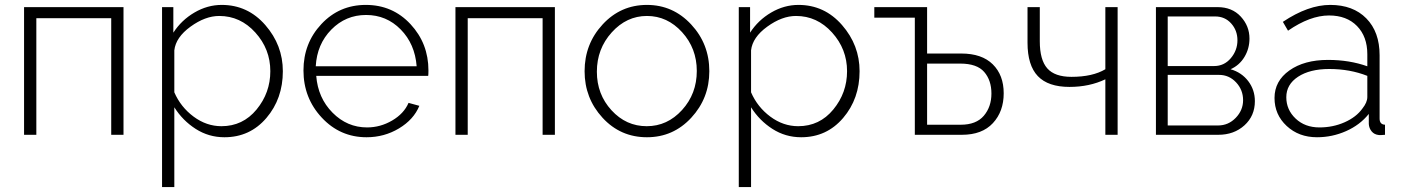

<svg xmlns="http://www.w3.org/2000/svg" viewBox="-20 -549 5713 782"><path d="M78 0V-520H483V0H433V-475H128V0Z M690 -112V213H640V-520H686V-416Q719 -467 772 -498Q825 -529 883 -529Q989 -529 1060.5 -447Q1132 -365 1132 -259Q1132 -147 1065 -68.5Q998 10 894 10Q830 10 777 -24Q724 -58 690 -112ZM1081 -259Q1081 -349 1020 -416.5Q959 -484 873 -484Q816 -484 756 -440.5Q696 -397 690 -344V-173Q716 -113 768.5 -74Q821 -35 882 -35Q969 -35 1025 -103Q1081 -171 1081 -259Z M1473 10Q1365 10 1290.5 -70Q1216 -150 1216 -262Q1216 -373 1289 -451Q1362 -529 1470 -529Q1579 -529 1652 -450.5Q1725 -372 1725 -262Q1725 -245 1724 -240H1268Q1275 -150 1334.5 -90Q1394 -30 1475 -30Q1529 -30 1577 -58Q1625 -86 1644 -130L1688 -118Q1665 -62 1605 -26Q1545 10 1473 10ZM1266 -279H1677Q1670 -370 1612 -429Q1554 -488 1471 -488Q1388 -488 1329.5 -428.5Q1271 -369 1266 -279Z M1835 0V-520H2240V0H2190V-475H1885V0Z M2361 -259Q2361 -370 2434.5 -449.5Q2508 -529 2615 -529Q2721 -529 2795 -449.5Q2869 -370 2869 -259Q2869 -149 2795.5 -69.5Q2722 10 2615 10Q2507 10 2434 -69.5Q2361 -149 2361 -259ZM2818 -260Q2818 -352 2758 -418Q2698 -484 2615 -484Q2532 -484 2471.5 -417Q2411 -350 2411 -257Q2411 -165 2470.5 -100Q2530 -35 2614 -35Q2698 -35 2758 -101Q2818 -167 2818 -260Z M3039 -112V213H2989V-520H3035V-416Q3068 -467 3121 -498Q3174 -529 3232 -529Q3338 -529 3409.5 -447Q3481 -365 3481 -259Q3481 -147 3414 -68.5Q3347 10 3243 10Q3179 10 3126 -24Q3073 -58 3039 -112ZM3430 -259Q3430 -349 3369 -416.5Q3308 -484 3222 -484Q3165 -484 3105 -440.5Q3045 -397 3039 -344V-173Q3065 -113 3117.5 -74Q3170 -35 3231 -35Q3318 -35 3374 -103Q3430 -171 3430 -259Z M3706 0V-477H3541V-520H3756V-331H3895Q3979 -331 4023.5 -287Q4068 -243 4068 -169Q4068 -95 4024 -47.5Q3980 0 3898 0ZM3756 -41H3893Q3956 -41 3987 -77.5Q4018 -114 4018 -168Q4018 -222 3988.5 -256Q3959 -290 3891 -290H3756Z M4482 0V-226Q4417 -195 4336 -195Q4249 -195 4207 -239Q4165 -283 4165 -375V-520H4215V-381Q4215 -305 4245.5 -270.5Q4276 -236 4344 -236Q4430 -236 4482 -267V-520H4532V0Z M4688 0V-520H4939Q4998 -520 5033.5 -481.5Q5069 -443 5069 -392Q5069 -351 5048.5 -317Q5028 -283 4992 -267Q5037 -254 5064 -218.5Q5091 -183 5091 -137Q5091 -77 5048.5 -38.5Q5006 0 4942 0ZM4736 -280H4925Q4966 -280 4993 -312Q5020 -344 5020 -385Q5020 -425 4994.5 -453.5Q4969 -482 4929 -482H4736ZM4736 -38H4941Q4983 -38 5013 -69Q5043 -100 5043 -141Q5043 -183 5014.5 -213.5Q4986 -244 4945 -244H4736Z M5171 -150Q5171 -219 5231.5 -262Q5292 -305 5389 -305Q5476 -305 5549 -279V-328Q5549 -400 5507 -443Q5465 -486 5393 -486Q5316 -486 5226 -424L5205 -460Q5308 -529 5398 -529Q5491 -529 5545 -474Q5599 -419 5599 -324V-66Q5599 -42 5621 -41V0Q5599 2 5596 1Q5577 -1 5566.5 -14Q5556 -27 5555 -44V-85Q5519 -40 5462.5 -15Q5406 10 5344 10Q5270 10 5220.5 -36Q5171 -82 5171 -150ZM5529 -107Q5549 -132 5549 -154V-240Q5478 -268 5394 -268Q5315 -268 5267 -236.5Q5219 -205 5219 -153Q5219 -102 5257 -66Q5295 -30 5354 -30Q5409 -30 5456.5 -51Q5504 -72 5529 -107Z"/></svg>

Font: Raleway-v4020 Light
Style: Regular
Weight: 300
Designer: Matt McInerney, Pablo Impallari, Rodrigo Fuenzalida
Foundry: Matt McInerney, Pablo Impallari, Rodrigo Fuenzalida
Version: Version 4.020;PS 004.020;hotconv 1.0.88;makeotf.lib2.5.64775